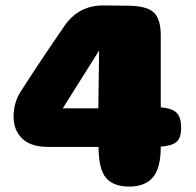

<svg xmlns="http://www.w3.org/2000/svg" viewBox="-20 -688 720 707"><path d="M456 -1Q397 -1 370 -33.5Q343 -66 343 -147H158Q93 -147 61.5 -178Q30 -209 30 -258Q30 -311 57 -352Q128 -463 217 -592Q269 -668 360 -668L447 -667Q520 -667 546 -642.5Q572 -618 572 -557V-293Q615 -289 631 -272Q647 -255 647 -218Q647 -180 630 -165.5Q613 -151 572 -148Q572 -69 543 -35Q514 -1 456 -1ZM342 -289 345 -502 211 -289Z"/></svg>

Font: Coiny 2.0
Style: Regular
Weight: 400
Version: Version 1.001 July 11, 2018